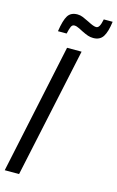

<svg xmlns="http://www.w3.org/2000/svg" viewBox="-134 -930 601 983"><g transform="rotate(15 166.5 -438.5)"><path d="M-2 0 144 -688H221L74 0ZM152 -867Q167 -867 181.5 -861Q196 -855 216 -845Q246 -829 260 -829Q270 -829 276.5 -840.5Q283 -852 288 -877H335Q328 -822 311.5 -796.5Q295 -771 260 -771Q245 -771 231.5 -775.5Q218 -780 198 -790Q194 -792 178.5 -800Q163 -808 151 -808Q140 -808 134.5 -796.5Q129 -785 123 -758H77Q86 -818 101.5 -842.5Q117 -867 152 -867Z"/></g></svg>

Font: Saira Ultra Condensed Medium
Style: Italic
Weight: 500
Width: 1
Italic angle: -12°
Designer: Hector Gatti with collaboration of the Omnibus-Type team
Foundry: Omnibus-Type
Version: Version 1.001; ttfautohint (v1.8)